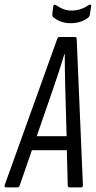

<svg xmlns="http://www.w3.org/2000/svg" viewBox="-50 -816 417 836"><path d="M-23 0Q-31 0 -30 -9L199 -646Q202 -655 209 -655H275Q284 -655 284 -646L311 -9Q311 0 302 0H254Q245 0 245 -9L241 -162H89L36 -9Q33 0 26 0ZM185 -440 110 -223H240L234 -440Q233 -477 232.5 -511Q232 -545 232 -580H230Q220 -545 208.5 -510.5Q197 -476 185 -440ZM257 -715Q214 -715 182 -741Q177 -746 178 -757L182 -788Q183 -800 195 -793Q209 -783 225.5 -776.5Q242 -770 261 -770Q302 -770 336 -794Q340 -797 344 -795.5Q348 -794 347 -789L341 -751Q340 -743 331 -737Q301 -715 257 -715Z"/></svg>

Font: Sofia Sans Extra Condensed
Style: Italic
Weight: 400
Italic angle: -9°
Designer: Botio Nikoltchev, Ani Petrova
Foundry: lettersoup
Version: Version 4.101; ttfautohint (v1.8.4.7-5d5b)